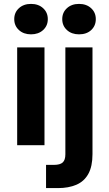

<svg xmlns="http://www.w3.org/2000/svg" viewBox="-20 -744 561 984"><path d="M68 0V-501H208V0ZM139 -568Q101 -568 77 -590Q53 -612 53 -646Q53 -680 77 -702Q101 -724 139 -724Q177 -724 201 -702Q225 -680 225 -646Q225 -612 201 -590Q177 -568 139 -568ZM216 220V101H256Q288 101 301.5 88.5Q315 76 315 47V-501H454V46Q454 109 432.5 147.5Q411 186 371 203Q331 220 277 220ZM385 -568Q347 -568 323 -590Q299 -612 299 -646Q299 -680 323 -702Q347 -724 385 -724Q423 -724 447 -702Q471 -680 471 -646Q471 -612 447.5 -590Q424 -568 385 -568Z"/></svg>

Font: DM Sans 17pt ExtraBold
Style: Regular
Weight: 800
Version: Version 4.004;gftools[0.9.30]